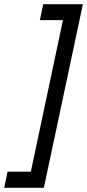

<svg xmlns="http://www.w3.org/2000/svg" viewBox="-87 -754 415 915"><path d="M-67 141 -51 64H60L213 -658H103L119 -734H308L122 141Z"/></svg>

Font: Decalotype Medium Italic
Style: Regular
Weight: 500
Italic angle: -12°
Designer: Alfredo Marco Pradil
Foundry: Alfredo Marco Pradil
Version: Version 1.0